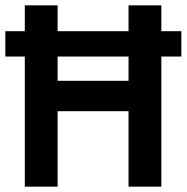

<svg xmlns="http://www.w3.org/2000/svg" viewBox="-28 -700 700 720"><path d="M65 -488H-8V-583H65V-680H188V-583H454V-680H577V-583H652V-488H577V0H454V-283H188V0H65ZM454 -397V-488H188V-397Z"/></svg>

Font: Teachers SemiBold
Style: Regular
Weight: 600
Designer: Alfredo Marco Pradil & Chank Diesel
Version: Version 0.009